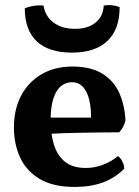

<svg xmlns="http://www.w3.org/2000/svg" viewBox="-20 -730 551 759"><path d="M275 9Q191 9 138 -22Q85 -53 60 -106.5Q35 -160 35 -226Q35 -297 63 -351Q91 -405 143.5 -436Q196 -467 266 -467Q338 -467 383.5 -439.5Q429 -412 451 -363.5Q473 -315 476 -254Q469 -225 451 -207Q426 -207 390 -206.5Q354 -206 312.5 -205.5Q271 -205 228.5 -203.5Q186 -202 148 -199V-265H340Q340 -332 320.5 -368.5Q301 -405 264 -405Q240 -405 221 -389.5Q202 -374 191 -340.5Q180 -307 180 -253Q180 -202 193 -159Q206 -116 236.5 -91Q267 -66 320 -66Q354 -66 388 -79Q422 -92 446 -113Q455 -108 463 -93Q471 -78 471 -63Q434 -26 386 -8.5Q338 9 275 9ZM453 -702Q453 -614 404.5 -568Q356 -522 264 -522Q173 -522 125.5 -566.5Q78 -611 78 -697Q94 -704 113.5 -707Q133 -710 152 -708Q159 -665 192 -640.5Q225 -616 276 -616Q327 -616 357.5 -640.5Q388 -665 390 -708Q408 -711 424.5 -709Q441 -707 453 -702Z"/></svg>

Font: Vollkorn
Style: Bold
Weight: 700
Designer: Friedrich Althausen
Foundry: Friedrich Althausen
Version: Version 5.000